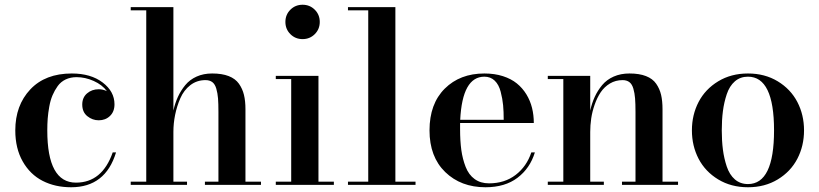

<svg xmlns="http://www.w3.org/2000/svg" viewBox="-20 -780 3456 810"><path d="M469.5 -137Q425 10 280 10Q212.5 10 159.8 -17Q107 -44 75.8 -99Q44.5 -154 44.5 -230Q44.5 -335.5 107.8 -402.8Q171 -470 283 -470Q363 -470 413 -432Q463 -394 463 -340Q463 -309 444 -290.8Q425 -272.5 396.5 -272.5Q370 -272.5 348.5 -289.8Q327 -307 327 -339Q327 -368.5 347.2 -386Q367.5 -403.5 396.5 -403.5Q414 -403.5 431 -395.5Q411 -422.5 375.2 -438.5Q339.5 -454.5 303 -454.5Q277.5 -454.5 257 -444.8Q236.5 -435 223.5 -417Q210.5 -399 201.5 -377.8Q192.5 -356.5 187.8 -329.8Q183 -303 181.2 -279.5Q179.5 -256 179.5 -230Q179.5 -9.5 300.5 -9.5Q411 -9.5 455.5 -137Z M531.5 -13.5H597V-736.5H531.5V-750H711.5V-313.5Q718.5 -345 730.5 -371.2Q742.5 -397.5 761.5 -420.8Q780.5 -444 809.5 -457Q838.5 -470 875 -470Q916.5 -470 944.8 -459Q973 -448 988 -426.8Q1003 -405.5 1009.2 -379.8Q1015.5 -354 1015.5 -319V-13.5H1081V0H844.5V-13.5H901.5V-308Q901.5 -343 899.8 -365Q898 -387 892.5 -406Q887 -425 875.8 -433.5Q864.5 -442 847 -442Q810.5 -442 783 -420.8Q755.5 -399.5 740.8 -365.5Q726 -331.5 718.8 -295.5Q711.5 -259.5 711.5 -223.5V-13.5H769V0H531.5Z M1205 -636Q1184 -657 1184 -687.5Q1184 -718 1205 -739Q1226 -760 1256.5 -760Q1287 -760 1308 -739Q1329 -718 1329 -687.5Q1329 -657 1308 -636Q1287 -615 1256.5 -615Q1226 -615 1205 -636ZM1143.5 -13.5H1208.5V-446.5H1143.5V-460H1323.5V-13.5H1388.5V0H1143.5Z M1448 -13.5H1533.5V-736.5H1448V-750H1648V-13.5H1733V0H1448Z M2236.5 -137Q2216 -70 2163.2 -30Q2110.5 10 2028 10Q1924.5 10 1858.2 -54.2Q1792 -118.5 1792 -230Q1792 -342 1856.2 -406Q1920.5 -470 2023.5 -470Q2066.5 -470 2101.5 -458.8Q2136.5 -447.5 2160.5 -428Q2184.5 -408.5 2200.8 -381.8Q2217 -355 2224.5 -324.8Q2232 -294.5 2232 -261H1921V-235Q1921 -185.5 1926.2 -147.2Q1931.5 -109 1944.5 -75.8Q1957.5 -42.5 1982.5 -24.5Q2007.5 -6.5 2043 -6.5Q2109 -6.5 2155.5 -42.2Q2202 -78 2221.5 -137ZM2023.5 -456.5Q1930.5 -456.5 1921.5 -274.5H2105Q2105 -309.5 2102.5 -336.2Q2100 -363 2092.2 -393Q2084.5 -423 2067 -439.8Q2049.5 -456.5 2023.5 -456.5Z M2291 -13.5H2356.5V-446.5H2291V-460H2470V-313.5Q2477 -345 2489 -371.2Q2501 -397.5 2520.2 -420.8Q2539.5 -444 2569 -457Q2598.5 -470 2635.5 -470Q2677 -470 2705.2 -459Q2733.5 -448 2748.2 -426.8Q2763 -405.5 2769 -379.8Q2775 -354 2775 -319V-13.5H2840.5V0H2604V-13.5H2661V-308Q2661 -343 2659.2 -365Q2657.5 -387 2652 -406Q2646.5 -425 2635.2 -433.5Q2624 -442 2606.5 -442Q2577 -442 2553.2 -427.8Q2529.5 -413.5 2514.2 -390.8Q2499 -368 2488.8 -338.8Q2478.5 -309.5 2474.2 -280.5Q2470 -251.5 2470 -223.5V-13.5H2527.5V0H2291Z M2927.2 -110.2Q2899 -164.5 2899 -230Q2899 -295.5 2927.2 -349.8Q2955.5 -404 3010 -437Q3064.5 -470 3135.5 -470Q3206.5 -470 3261 -437Q3315.5 -404 3343.8 -349.8Q3372 -295.5 3372 -230Q3372 -164.5 3343.8 -110.2Q3315.5 -56 3261 -23Q3206.5 10 3135.5 10Q3064.5 10 3010 -23Q2955.5 -56 2927.2 -110.2ZM3135.5 -3.5Q3245.5 -3.5 3245.5 -230Q3245.5 -456.5 3135.5 -456.5Q3103 -456.5 3080.2 -436.8Q3057.5 -417 3046 -382.5Q3034.5 -348 3029.8 -311.2Q3025 -274.5 3025 -230Q3025 -185.5 3029.8 -148.8Q3034.5 -112 3046 -77.5Q3057.5 -43 3080.2 -23.2Q3103 -3.5 3135.5 -3.5Z"/></svg>

Font: Bodoni* 16pt Medium
Style: Regular
Weight: 500
Version: Version 2.3